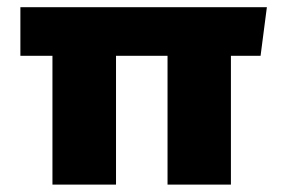

<svg xmlns="http://www.w3.org/2000/svg" viewBox="-20 -498 775 518"><path d="M35 -347.5V-478.5H700L683 -347.5ZM121.5 0V-397.5H293V0ZM432 0V-397.5H603V0Z"/></svg>

Font: Anek Latin Expanded
Style: Bold
Weight: 700
Width: 7
Designer: Yesha Goshar
Foundry: Ek Type
Version: Version 1.003